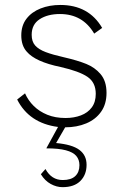

<svg xmlns="http://www.w3.org/2000/svg" viewBox="-20 -520 516 794"><path d="M238.5 254Q214 254 189.8 240.8Q165.5 227.5 149 200.5L168 179Q193 224.5 239.5 224.5Q274 224.5 291.2 208.2Q308.5 192 308.5 163Q308.5 140.5 295.5 125Q282.5 109.5 252.5 101.5Q222.5 93.5 171.5 93.5L220 5Q100.5 -10.5 51 -108.5L83.5 -134Q96.5 -104.5 119.5 -81.8Q142.5 -59 175.5 -45.5Q208.5 -32 251 -32Q286 -32 314.5 -42.8Q343 -53.5 359.5 -75.8Q376 -98 376 -132Q376 -179 341.8 -202.2Q307.5 -225.5 230.5 -243Q126 -264.5 90.5 -306.5Q68 -331.5 68 -373.5Q68 -414.5 89.5 -442.5Q111 -470.5 147.8 -485Q184.5 -499.5 229.5 -499.5Q347 -499.5 402.5 -404.5L369.5 -381Q322 -462 228 -462Q177 -462 144 -440.5Q111 -419 111 -376Q111 -348 125.5 -331.8Q140 -315.5 169.2 -304.5Q198.5 -293.5 243 -283.5Q301.5 -270 337 -255.5Q372.5 -241 395.5 -214Q420.5 -185 420.5 -136Q420.5 -89.5 398 -57.8Q375.5 -26 336.8 -9.8Q298 6.5 249.5 6.5L212 71.5Q278.5 77.5 308.2 99.8Q338 122 338 161.5Q338 202.5 312.5 228.2Q287 254 238.5 254Z"/></svg>

Font: Acari Sans Neue Light
Style: Regular
Weight: 300
Designer: Alfredo Marco Pradil (font), Cristiano Sobral (main changes)
Foundry: Hanken Design Co. (font), Cristiano Sobral (main changes)
Version: Version 2.459;March 19, 2022;FontCreator 14.0.0.2808 64-bit;